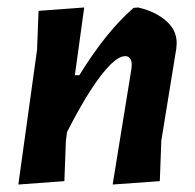

<svg xmlns="http://www.w3.org/2000/svg" viewBox="-20 -489 522 513"><path d="M29 4 79 -356 83 -460 205 -469 180 -288H192Q264 -405 337 -468L349 -469Q394 -459 423.5 -433.5Q453 -408 452 -372L451 -359L411 -113L407 -5L281 4L331 -304L332 -315Q332 -339 314 -339Q290 -339 250 -287.5Q210 -236 159 -136L156 -112L152 -5Z"/></svg>

Font: Alegreya Sans
Style: Bold Italic
Weight: 700
Italic angle: -7°
Designer: Juan Pablo del Peral
Foundry: Huerta Tipografica
Version: Version 2.007